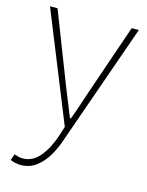

<svg xmlns="http://www.w3.org/2000/svg" viewBox="-108 -545 640 835"><g transform="rotate(15 212.0 -128.0)"><path d="M66 222Q54 222 41.5 219Q29 216 20 212L30 184Q38 187 48.5 189.5Q59 192 68 192Q113 192 145 153Q177 114 196 56L210 12L12 -478H46L168 -164Q180 -134 194.5 -98Q209 -62 222 -30H226Q238 -62 250 -98Q262 -134 272 -164L380 -478H412L220 68Q208 105 187.5 140.5Q167 176 137 199Q107 222 66 222Z"/></g></svg>

Font: SourceSans3VF
Style: Regular
Weight: 200
Designer: Paul D. Hunt
Foundry: Adobe
Version: Version 3.052;hotconv 1.1.0;makeotfexe 2.6.0